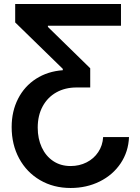

<svg xmlns="http://www.w3.org/2000/svg" viewBox="-20 -727 697 957"><path d="M332 210Q246.6 210 179.7 170.9Q112.8 131.8 75.4 62.7Q38.1 -6.3 38.1 -93.8Q38.1 -172.4 70.1 -234.9Q102.1 -297.4 159.9 -334.5Q217.8 -371.6 293 -377V-383.8L55.7 -615.2V-707H583V-598.6H218.8V-592.8L429.7 -386.7V-291H361.3Q304.7 -291 261 -266.6Q217.3 -242.2 192.6 -196.8Q168 -151.4 168 -90.8Q168 -36.1 188 7.3Q208 50.8 245.1 75.7Q282.2 100.6 332 100.6Q375.5 100.6 411.6 82.3Q447.8 64 469.7 31Q491.7 -2 494.1 -43.9H623Q620.1 29.3 581.3 87.2Q542.5 145 477.1 177.5Q411.6 210 332 210Z"/></svg>

Font: Pretendard JP SemiBold
Style: Regular
Weight: 600
Designer: Base glyphs from Inter by Rasmus Andersson; Hangeul glyphs from Noto Sans CJK(Source Han Sans) by Jang Soo-young and Kan
Foundry: Kil Hyung-jin
Version: Version 1.309